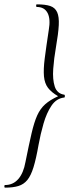

<svg xmlns="http://www.w3.org/2000/svg" viewBox="-43 -745 323 882"><path d="M126 -725Q165 -725 187.5 -717.5Q210 -710 219.5 -689Q229 -668 227 -629.5Q225 -591 214 -528Q205 -477 201.5 -428.5Q198 -380 208.5 -347.5Q219 -315 252 -310Q255 -310 255 -303.5Q255 -297 252 -297Q216 -293 193.5 -259.5Q171 -226 157 -177.5Q143 -129 134 -79Q123 -16 111 23Q99 62 82.5 82Q66 102 41.5 109.5Q17 117 -20 117Q-23 117 -23 111Q-23 105 -20 105Q17 105 41 77.5Q65 50 74 -1Q90 -81 102 -132.5Q114 -184 128 -215Q142 -246 164.5 -266Q187 -286 224 -303Q193 -321 177.5 -341.5Q162 -362 159 -394Q156 -426 162.5 -477Q169 -528 181 -607Q190 -658 175.5 -685.5Q161 -713 126 -713Q123 -713 123 -719Q123 -725 126 -725Z"/></svg>

Font: Cormorant Garamond Light
Style: Italic
Weight: 300
Italic angle: -10°
Designer: Christian Thalmann (Catharsis Fonts)
Foundry: Catharsis Fonts
Version: Version 4.001